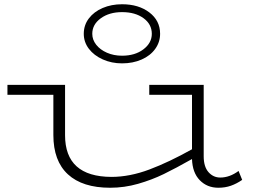

<svg xmlns="http://www.w3.org/2000/svg" viewBox="-20 -870 1231 903"><path d="M1119 -24Q1093 -6 1066 3.5Q1039 13 1007 13Q954 13 919.5 -22.5Q885 -58 883 -122Q807 -79 750.5 -51.5Q694 -24 629.5 -5.5Q565 13 498 13Q368 13 299.5 -50Q231 -113 231 -235V-424H15V-471H286V-234Q286 -39 504 -38Q590 -38 683 -73Q776 -108 883 -168V-424H682V-471H938V-135Q938 -86 960.5 -60.5Q983 -35 1016 -35Q1060 -35 1102 -66ZM374 -711Q374 -752 398 -783.5Q422 -815 463 -832.5Q504 -850 554 -850Q632 -850 682.5 -811.5Q733 -773 733 -711Q733 -672 710 -640Q687 -608 646 -590Q605 -572 554 -572Q505 -572 463.5 -590.5Q422 -609 398 -640.5Q374 -672 374 -711ZM694 -711Q694 -756 655 -784.5Q616 -813 554 -813Q494 -813 454 -784Q414 -755 414 -711Q414 -683 432.5 -659.5Q451 -636 483 -622Q515 -608 554 -608Q615 -608 654.5 -638Q694 -668 694 -711Z"/></svg>

Font: BioRhyme Expanded Light
Style: Regular
Weight: 300
Width: 7
Designer: Aoife Mooney
Foundry: Aoife Mooney Type
Version: Version 1.001